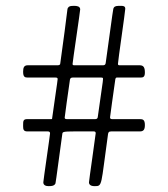

<svg xmlns="http://www.w3.org/2000/svg" viewBox="-20 -570 573 656"><path d="M59 -139C59 -129 60 -121 73 -121H143C149 -121 151 -119 151 -114C151 -109 128 47 128 53C128 63 137 66 146 66C160 66 165 64 169 58C170 55 170 58 193 -113C194 -119 195 -121 234 -121H300C304 -121 307 -120 307 -115C307 -110 284 47 284 53C284 60 289 66 303 66C331 66 324 66 349 -111C350 -117 351 -121 360 -121H458C471 -121 475 -128 475 -143C475 -161 468 -163 458 -163H363C358 -163 356 -165 356 -169C356 -173 368 -256 374 -299C375 -302 375 -305 379 -305H460C469 -305 475 -307 475 -322C475 -339 471 -347 457 -347H388C384 -347 383 -349 383 -352C383 -361 408 -531 408 -540C408 -550 400 -550 392 -550C380 -550 373 -550 369 -544C366 -540 367 -540 341 -354C340 -348 336 -347 332 -347H234C229 -347 228 -348 228 -352C228 -358 254 -532 254 -538C254 -549 241 -550 234 -550C220 -550 216 -549 212 -543C209 -538 212 -540 186 -354C186 -349 183 -347 177 -347H75C62 -347 59 -339 59 -325C59 -307 65 -305 75 -305H170C174 -305 177 -304 177 -300C177 -295 164 -210 158 -165C158 -163 157 -163 155 -163H73C59 -163 59 -156 59 -142ZM201 -168C201 -173 213 -255 219 -298C220 -302 222 -305 228 -305H326C332 -305 332 -303 332 -300C332 -292 327 -265 314 -170C313 -163 308 -163 304 -163H209C204 -163 201 -164 201 -168Z"/></svg>

Font: OFL Sorts Mill Goudy
Style: Italic
Weight: 500
Italic angle: -6°
Version: Version 003.000